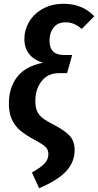

<svg xmlns="http://www.w3.org/2000/svg" viewBox="-20 -776 519 1016"><path d="M149 137Q193 112 214.5 90.5Q236 69 236 39Q236 16 221 1.5Q206 -13 163 -36Q116 -61 87.5 -85Q59 -109 43 -143.5Q27 -178 27 -229Q27 -311 70 -368Q113 -425 207 -444Q109 -475 109 -570Q109 -618 134 -660.5Q159 -703 206.5 -729.5Q254 -756 317 -756Q416 -756 479 -690L413 -623Q391 -641 371 -649.5Q351 -658 327 -658Q286 -658 264 -630.5Q242 -603 242 -561Q242 -485 318 -485H362L335 -389H294Q233 -389 200 -346.5Q167 -304 167 -241Q167 -207 177 -186Q187 -165 207 -150Q227 -135 268 -114Q324 -85 349.5 -56.5Q375 -28 375 18Q375 80 331.5 128.5Q288 177 187 220Z"/></svg>

Font: Fira Sans Condensed SemiBold
Style: Italic
Weight: 600
Width: 3
Italic angle: -8°
Designer: bBox Type GmbH & Carrois Corporate GbR & Edenspiekermann AG
Foundry: bBox Type GmbH & Carrois Corporate GbR & Edenspiekermann AG
Version: Version 4.301